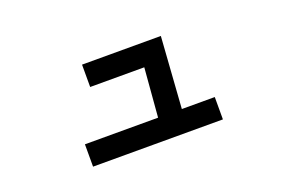

<svg xmlns="http://www.w3.org/2000/svg" viewBox="-64 -527 1127 767"><g transform="rotate(-20 500.0 -143.0)"><path d="M223 56V-39H534L551 -247H321V-342H656L635 -39H775V56Z"/></g></svg>

Font: D2Coding ligature
Style: Bold
Weight: 700
Monospace: yes
Designer: Yong-Rak Park; Jeong-Hwan Yoon; Sang-Min Lee;
Foundry: NHN Corporation
Version: Version 1.3.2; Build 20180524